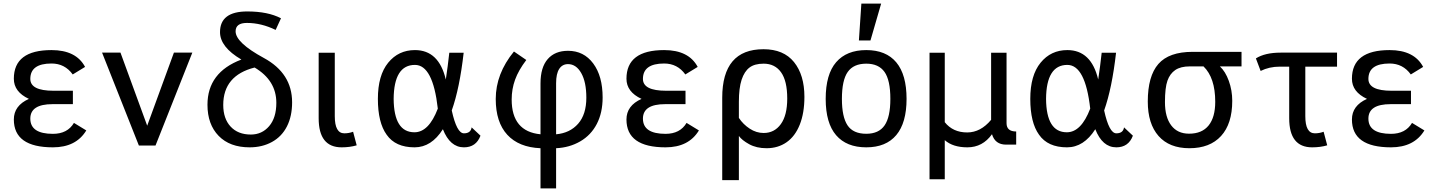

<svg xmlns="http://www.w3.org/2000/svg" viewBox="-20 -806 8024 1070"><path d="M274.9 15.1Q57.1 15.1 57.1 -140.1Q57.1 -217.3 141.1 -254.9Q57.1 -293.9 57.1 -367.2Q57.1 -526.9 267.1 -526.9Q404.3 -526.9 454.1 -433.1L385.3 -391.1Q341.3 -452.1 267.1 -452.1Q148.9 -452.1 148.9 -366.2Q148.9 -300.3 277.8 -300.3H386.2V-225.6H272.9Q148.9 -225.6 148.9 -145Q148.9 -60.1 274.9 -60.1Q356 -60.1 392.1 -121.1L460.9 -79.1Q403.8 15.1 274.9 15.1Z M846.7 4.9H753.9L548.8 -512.7H651.4L800.3 -105.5L949.2 -512.7H1051.8Z M1371.1 15.1Q1260.7 15.1 1198.5 -48.8Q1136.2 -112.8 1136.2 -222.2Q1136.2 -402.8 1325.2 -474.1Q1206.1 -543.9 1206.1 -627Q1206.1 -742.2 1357.9 -742.2Q1473.1 -742.2 1545.9 -704.1L1516.1 -639.2Q1436.5 -678.2 1356 -678.2Q1293 -678.2 1293 -631.3Q1293 -568.4 1450.4 -482.9Q1607.9 -397.5 1607.9 -235.8Q1607.9 -158.2 1579.1 -101.6Q1550.3 -44.9 1495.8 -14.9Q1441.4 15.1 1371.1 15.1ZM1377.9 -56.2Q1439.9 -56.2 1480 -103Q1520 -149.9 1520 -232.9Q1520 -357.9 1398.9 -429.7Q1224.1 -385.3 1224.1 -221.2Q1224.1 -145 1265.1 -100.6Q1306.2 -56.2 1377.9 -56.2Z M1883.8 15.1Q1755.9 15.1 1755.9 -147V-512.2H1845.7V-158.7Q1845.7 -63 1898.9 -63Q1924.8 -63 1947.8 -71.8L1967.8 3.9Q1929.7 15.1 1883.8 15.1Z M2085.9 -254.9Q2085.9 -386.2 2143.3 -456.5Q2200.7 -526.9 2292.5 -526.9Q2425.8 -526.9 2464.4 -362.8Q2475.6 -435.5 2483.9 -512.2H2564Q2541.5 -314 2497.6 -190.4Q2525.4 -63 2565.4 -63Q2603.5 -63 2608.4 -96.2L2657.7 -49.8Q2633.3 15.1 2565.4 15.1Q2487.8 15.1 2448.2 -85.9Q2384.3 15.1 2290.5 15.1Q2183.6 15.1 2134.8 -55.2Q2085.9 -122.6 2085.9 -254.9ZM2419.9 -200.7Q2392.6 -444.3 2292.5 -444.3Q2175.3 -444.3 2173.8 -254.9Q2175.3 -68.8 2289.6 -68.8Q2369.6 -68.8 2419.9 -200.7Z M3079.1 244.1H2992.2V20Q2871.6 15.1 2807.1 -54.9Q2742.7 -125 2742.7 -254.4Q2742.7 -395 2844.2 -519L2913.1 -471.7Q2869.6 -414.6 2850.6 -362.1Q2831.5 -309.6 2831.5 -251.5Q2831.5 -73.2 2992.2 -57.6V-341.3Q2992.2 -430.7 3032.5 -476.8Q3072.8 -522.9 3145.5 -522.9Q3233.4 -522.9 3285.9 -452.4Q3338.4 -381.8 3338.4 -262.7Q3338.4 -177.7 3305.9 -115.2Q3273.4 -52.7 3213.6 -18.1Q3153.8 16.6 3079.1 20ZM3079.1 -57.6Q3156.2 -64.5 3201.9 -116.5Q3247.6 -168.5 3247.6 -261.7Q3247.6 -348.6 3219.2 -398.7Q3190.9 -448.7 3145.5 -448.7Q3113.8 -448.7 3096.4 -421.9Q3079.1 -395 3079.1 -342.3Z M3689 15.1Q3471.2 15.1 3471.2 -140.1Q3471.2 -217.3 3555.2 -254.9Q3471.2 -293.9 3471.2 -367.2Q3471.2 -526.9 3681.2 -526.9Q3818.4 -526.9 3868.2 -433.1L3799.3 -391.1Q3755.4 -452.1 3681.2 -452.1Q3563 -452.1 3563 -366.2Q3563 -300.3 3691.9 -300.3H3800.3V-225.6H3687Q3563 -225.6 3563 -145Q3563 -60.1 3689 -60.1Q3770 -60.1 3806.2 -121.1L3875 -79.1Q3817.9 15.1 3689 15.1Z M4097.7 197.8H4004.9V-261.2Q4004.9 -531.7 4234.9 -531.7Q4347.2 -531.7 4405 -460Q4462.9 -388.2 4462.9 -266.1Q4462.9 -176.3 4437 -111.3Q4411.1 -46.4 4363.5 -13.2Q4315.9 20 4252 20Q4195.8 20 4155 -2.4Q4114.3 -24.9 4097.7 -48.3ZM4235.8 -64.9Q4295.9 -64.9 4331.5 -114.3Q4367.2 -163.6 4367.2 -256.8Q4367.2 -355 4332.8 -403.1Q4298.3 -451.2 4235.8 -451.2Q4185.5 -451.2 4157 -429.7Q4128.4 -408.2 4113 -361.8Q4097.7 -315.4 4097.7 -238.8V-148.9Q4121.6 -112.8 4158.2 -88.9Q4194.8 -64.9 4235.8 -64.9Z M4807.6 15.1Q4697.8 15.1 4639.6 -52.5Q4581.5 -120.1 4581.5 -254.9Q4581.5 -392.1 4639.9 -459.5Q4698.2 -526.9 4807.6 -526.9Q4918 -526.9 4975.1 -458.3Q5032.2 -389.6 5032.2 -254.9Q5032.2 -121.6 4974.9 -53.2Q4917.5 15.1 4807.6 15.1ZM4807.6 -60.5Q4877.4 -60.5 4909.7 -107.2Q4941.9 -153.8 4941.9 -254.9Q4941.9 -359.4 4909.2 -405.3Q4876.5 -451.2 4807.6 -451.2Q4736.8 -451.2 4704.3 -405Q4671.9 -358.9 4671.9 -254.9Q4671.9 -154.8 4703.1 -107.7Q4734.4 -60.5 4807.6 -60.5ZM4831.1 -580.6H4766.6L4780.3 -786.1H4890.6Z M5245.1 192.9H5160.2V-512.2H5245.1V-125Q5290.5 -67.9 5370.1 -67.9Q5444.8 -67.9 5503.4 -138.2V-512.2H5589.4V-119.6Q5589.4 -73.2 5643.1 -73.2V0H5586.9Q5525.4 0 5508.3 -58.1Q5456.1 15.1 5371.1 15.1Q5290.5 15.1 5245.1 -24.9Z M5721.7 -254.9Q5721.7 -386.2 5779.1 -456.5Q5836.4 -526.9 5928.2 -526.9Q6061.5 -526.9 6100.1 -362.8Q6111.3 -435.5 6119.6 -512.2H6199.7Q6177.2 -314 6133.3 -190.4Q6161.1 -63 6201.2 -63Q6239.3 -63 6244.1 -96.2L6293.5 -49.8Q6269 15.1 6201.2 15.1Q6123.5 15.1 6084 -85.9Q6020 15.1 5926.3 15.1Q5819.3 15.1 5770.5 -55.2Q5721.7 -122.6 5721.7 -254.9ZM6055.7 -200.7Q6028.3 -444.3 5928.2 -444.3Q5811 -444.3 5809.6 -254.9Q5811 -68.8 5925.3 -68.8Q6005.4 -68.8 6055.7 -200.7Z M6608.4 20Q6496.6 20 6436.5 -48.1Q6376.5 -116.2 6376.5 -240.2Q6376.5 -381.8 6435.5 -449.5Q6494.6 -517.1 6626.5 -517.1H6898.9V-436H6778.3Q6809.1 -407.7 6828.1 -355.2Q6847.2 -302.7 6847.2 -244.1Q6847.2 -116.2 6784.9 -48.1Q6722.7 20 6608.4 20ZM6606.4 -61Q6678.7 -61 6715.6 -106.9Q6752.4 -152.8 6752.4 -238.8Q6752.4 -372.6 6687 -436H6610.4Q6559.6 -436 6529.8 -415.8Q6500 -395.5 6486.1 -356.4Q6472.2 -317.4 6472.2 -236.8Q6472.2 -153.3 6507.1 -107.2Q6542 -61 6606.4 -61Z M7254.4 -434.6V-158.7Q7254.4 -63 7307.6 -63Q7333.5 -63 7356.4 -71.8L7376.5 3.9Q7338.4 15.1 7292.5 15.1Q7164.6 15.1 7164.6 -147V-434.6H7112.3Q7053.2 -434.6 7005.4 -410.6L6979 -480.5Q7029.3 -512.7 7117.7 -512.7H7431.2V-434.6Z M7731.9 15.1Q7514.2 15.1 7514.2 -140.1Q7514.2 -217.3 7598.1 -254.9Q7514.2 -293.9 7514.2 -367.2Q7514.2 -526.9 7724.1 -526.9Q7861.3 -526.9 7911.1 -433.1L7842.3 -391.1Q7798.3 -452.1 7724.1 -452.1Q7606 -452.1 7606 -366.2Q7606 -300.3 7734.9 -300.3H7843.3V-225.6H7730Q7606 -225.6 7606 -145Q7606 -60.1 7731.9 -60.1Q7813 -60.1 7849.1 -121.1L7918 -79.1Q7860.8 15.1 7731.9 15.1Z"/></svg>

Font: Cadman
Style: Regular
Weight: 400
Designer: Paul James MIller
Foundry: High-Logic / Made with FontCreator
Version: Version 2.114;March 28, 2021;FontCreator 13.0.0.2683 64-bit